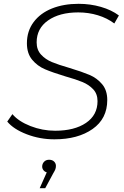

<svg xmlns="http://www.w3.org/2000/svg" viewBox="-20 -725 649 1006"><path d="M18 -88 45 -127Q77 -89 139.5 -64.5Q202 -40 269 -40Q370 -40 430.5 -81Q491 -122 491 -195Q491 -233 468.5 -257Q446 -281 412.5 -295Q379 -309 322 -325Q256 -345 216 -362Q176 -379 148.5 -412Q121 -445 121 -498Q121 -562 156 -609Q191 -656 252 -680.5Q313 -705 392 -705Q453 -705 508.5 -689Q564 -673 603 -644L579 -602Q542 -630 493 -645Q444 -660 390 -660Q292 -660 232 -618Q172 -576 172 -503Q172 -464 195 -439Q218 -414 251.5 -400Q285 -386 344 -369Q410 -349 449 -332.5Q488 -316 515 -284Q542 -252 542 -201Q542 -103 465 -49Q388 5 265 5Q189 5 120 -21.5Q51 -48 18 -88ZM273 144Q273 154 270 162Q267 170 259 183L217 261H188L225 178Q214 175 207.5 166.5Q201 158 201 148Q201 133 211 122.5Q221 112 237 112Q254 112 263.5 121.5Q273 131 273 144Z"/></svg>

Font: Idrija
Style: Italic
Weight: 300
Italic angle: -11.3°
Designer: Julieta Ulanovsky
Foundry: Julieta Ulanovsky
Version: Version 7.200